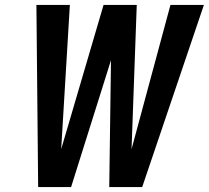

<svg xmlns="http://www.w3.org/2000/svg" viewBox="-20 -755 843 775"><path d="M134 0 127 -735H262L227 -153L398 -735H532L511 -153L668 -735H803L554 0H421L428 -512L267 0Z"/></svg>

Font: Iosevka Aile Extrabold Oblique
Style: Regular
Weight: 800
Italic angle: -9°
Designer: Belleve Invis
Foundry: Belleve Invis
Version: Version 31.1.0; ttfautohint (v1.8.4)